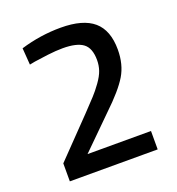

<svg xmlns="http://www.w3.org/2000/svg" viewBox="-123 -772 807 873"><g transform="rotate(-20 280.0 -335.5)"><path d="M492 0H67V-87L239 -265Q277 -305 296 -325.5Q315 -346 335.5 -374.5Q356 -403 364 -426.5Q372 -450 372 -476Q372 -534 341.5 -557Q311 -580 243 -580Q211 -580 170 -575Q129 -570 104 -566L78 -561L72 -642Q168 -671 266 -671Q374 -671 425.5 -626.5Q477 -582 477 -489Q477 -417 445.5 -364.5Q414 -312 335 -237L185 -89H492Z"/></g></svg>

Font: TitilliumText
Style: Medium
Weight: 500
Designer: Accademia di Belle Arti di Urbino and others
Foundry: Accademia di Belle Arti di Urbino and others.
Version: Version 60.001